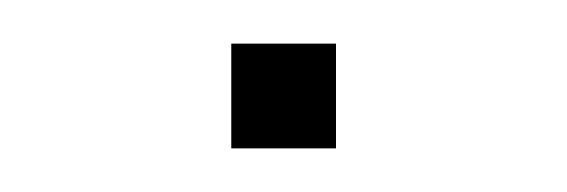

<svg xmlns="http://www.w3.org/2000/svg" viewBox="-20 -68 260 88"><path d="M86 -48V0H134V-48Z"/></svg>

Font: Noto Sans Syriac Eastern Thin
Style: Regular
Weight: 100
Designer: Patrick Giasson and the Monotype Design Team
Foundry: Monotype Imaging Inc.
Version: Version 3.001